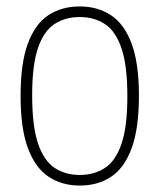

<svg xmlns="http://www.w3.org/2000/svg" viewBox="-20 -568 496 597"><path d="M228 9Q173 9 131.5 -18.2Q90 -45.5 67 -106.8Q44 -168 44 -270Q44 -372 66.8 -433Q89.5 -494 130.8 -521Q172 -548 228 -548Q283 -548 324.5 -521Q366 -494 389 -433Q412 -372 412 -270Q412 -168 389.2 -106.8Q366.5 -45.5 325.2 -18.2Q284 9 228 9ZM228 -24Q273 -24 306.2 -45.8Q339.5 -67.5 357.8 -120.8Q376 -174 376 -268Q376 -364 357.8 -417.8Q339.5 -471.5 306.2 -493.2Q273 -515 228 -515Q183 -515 149.8 -493.5Q116.5 -472 98.2 -419Q80 -366 80 -272Q80 -176 98.2 -122Q116.5 -68 149.8 -46Q183 -24 228 -24Z"/></svg>

Font: Encode Sans Condensed Thin
Style: Regular
Weight: 100
Width: 3
Designer: Multiple Designers
Foundry: Impallari Type
Version: Version 3.000; ttfautohint (v1.8.3) -l 8 -r 50 -G 200 -x 14 